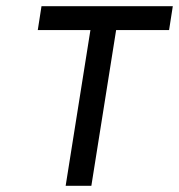

<svg xmlns="http://www.w3.org/2000/svg" viewBox="-20 -600 578 620"><path d="M102 -503H272L192 0H275L355 -503H526L538 -580H114Z"/></svg>

Font: Charger Sport
Style: SeBdObl
Weight: 600
Designer: Jasper
Foundry: Cannot Into Space Fonts
Version: Version 1.1